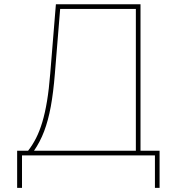

<svg xmlns="http://www.w3.org/2000/svg" viewBox="-20 -748 851 924"><path d="M62.5 156.2V-22.5H115.2Q136.2 -49.3 153.3 -82.8Q170.4 -116.2 183.6 -160.2Q196.8 -204.1 206.3 -261.5Q215.8 -318.8 221.7 -393.6L249 -727.5H656.2V-22.5H748V156.2H725.6V0H85.9V156.2ZM143.6 -22.5H633.8V-705.1H269.5L244.1 -393.6Q236.8 -302.7 224.4 -235.1Q211.9 -167.5 192.4 -116.2Q172.9 -64.9 143.6 -22.5Z"/></svg>

Font: Inter Thin
Style: Regular
Weight: 250
Designer: Rasmus Andersson
Foundry: rsms
Version: Version 4.001;git-66647c0bb